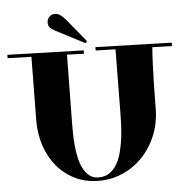

<svg xmlns="http://www.w3.org/2000/svg" viewBox="-62 -944 999 1024"><g transform="rotate(-5 438.0 -432.5)"><path d="M-2 -690.9 405.8 -679.2V-661.1L314.9 -664.1L310.1 -293Q310.1 -273.4 310.3 -243.9Q310.5 -214.4 313.5 -181.4Q316.4 -148.4 323.2 -115.7Q330.1 -83 343 -56.6Q356 -30.3 376.2 -13.7Q396.5 2.9 426.8 2.9Q461.4 2.9 485.6 -14.2Q509.8 -31.2 525.6 -59.3Q541.5 -87.4 550.5 -123.3Q559.6 -159.2 564.2 -196.3Q568.8 -233.4 570.1 -269Q571.3 -304.7 571.8 -332L575.2 -669.9L469.2 -672.9V-690.9L877 -679.2V-661.1L772 -664.1Q771 -655.3 769.5 -632.8Q768.1 -610.4 766.4 -570.6Q764.6 -530.8 763.2 -471.9Q761.7 -413.1 761.2 -332Q760.7 -286.1 749.5 -241.9Q738.3 -197.8 717.5 -158.7Q696.8 -119.6 667 -86.7Q637.2 -53.7 600.3 -29.8Q563.5 -5.9 519.5 7.6Q475.6 21 426.8 21Q356 21 299.1 -6.8Q242.2 -34.7 202.4 -82.5Q162.6 -130.4 141.4 -194.6Q120.1 -258.8 121.1 -332L125 -668.9L-2 -672.9ZM261.2 -798.3Q244.6 -807.6 235.8 -816.9Q227.1 -826.2 227.1 -843.3Q227.1 -861.3 239 -873.8Q251 -886.2 269 -886.2Q284.2 -886.2 298.3 -876.5Q312.5 -866.7 328.1 -848.1L427.2 -727.1L418.9 -716.3Z"/></g></svg>

Font: Purple Purse
Style: Regular
Weight: 400
Designer: Astigmatic (AOETI)
Foundry: Astigmatic (AOETI)
Version: Version 1.000